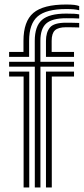

<svg xmlns="http://www.w3.org/2000/svg" viewBox="-20 -830 371 850"><path d="M134.1 0V-534.8H20.3V-556.5H133.9V-649.1Q133.9 -714 165.9 -741.9Q197.9 -769.8 272.7 -769.8Q296.6 -769.8 308 -769.1Q319.5 -768.5 330.6 -766.3V-748.1Q318 -748.8 305.9 -749Q293.8 -749.3 272.7 -749.3Q211.2 -749.3 185 -726.3Q158.8 -703.4 158.8 -649.1V-556.5H307.7V-534.8H159V0ZM84.5 0V-491.3H20.3V-513.1H109.5V0ZM183.5 0V-513.1H307.7V-491.3H209.3V0ZM20.3 -578.3V-600H83.9V-649.1Q83.9 -735.3 127.6 -772.7Q171.3 -810 272.7 -810Q295.6 -810 309.1 -808.3Q322.6 -806.5 330.6 -803.2V-784.7Q317.8 -787.8 305.4 -788.8Q293 -789.9 272.7 -789.9Q184.5 -789.9 146.7 -757.3Q108.9 -724.7 108.9 -649.1V-578.3ZM183.5 -578.3V-649.1Q183.5 -687.3 201.2 -708.4Q218.8 -729.5 272.7 -729.5Q290.4 -729.5 301.5 -729.2Q312.7 -728.9 330.6 -728.4V-708.4Q312.6 -708.8 301.5 -709.1Q290.4 -709.4 272.7 -709.4Q237.9 -709.4 223.3 -695.8Q208.7 -682.2 208.7 -649.1V-600H307.7V-578.3Z"/></svg>

Font: Big Shoulders Inline Display SC Thin
Style: Regular
Weight: 100
Designer: Patric King
Foundry: XO Type Co
Version: Version 2.002